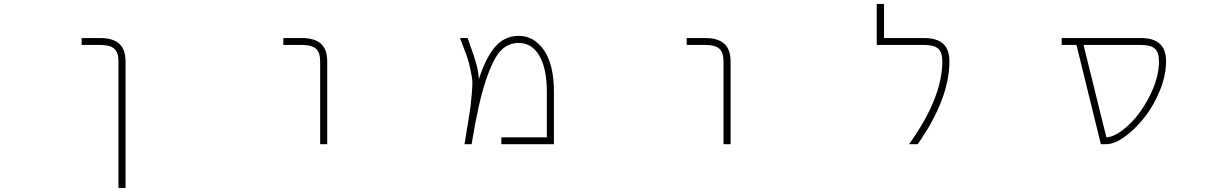

<svg xmlns="http://www.w3.org/2000/svg" viewBox="-20 -713 6040 952"><path d="M476.6 -490.2H384.8V-524.4H476.6Q540 -524.4 571.3 -496.1Q602.5 -467.8 602.5 -409.2V218.8H567.4V-409.2Q567.4 -453.1 546.4 -471.7Q525.4 -490.2 476.6 -490.2Z M1476.6 -490.2H1384.8V-524.4H1476.6Q1540 -524.4 1571.3 -496.1Q1602.5 -467.8 1602.5 -409.2V2H1567.4V-409.2Q1567.4 -453.1 1546.4 -471.7Q1525.4 -490.2 1476.6 -490.2Z M2354.5 -321.3Q2387.7 -422.9 2429.7 -474.6Q2478.5 -535.2 2551.8 -535.2Q2628.9 -535.2 2677.7 -463.4Q2726.6 -391.6 2726.6 -256.8V2H2465.8V-32.2H2691.4V-256.8Q2691.4 -373 2654.3 -436.5Q2617.2 -500 2551.8 -500Q2500 -500 2462.9 -461.9Q2425.8 -423.8 2388.7 -313.5Q2351.6 -203.1 2318.4 2H2283.2Q2299.8 -103.5 2306.6 -142.6Q2313.5 -181.6 2318.4 -237.3Q2323.2 -293 2322.3 -309.6Q2321.3 -326.2 2312.5 -368.2Q2303.7 -410.2 2295.4 -433.1Q2287.1 -456.1 2260.7 -524.4H2298.8Q2334 -427.7 2345.7 -380.9Q2352.5 -352.5 2354.5 -321.3Z M3476.6 -490.2H3384.8V-524.4H3476.6Q3540 -524.4 3571.3 -496.1Q3602.5 -467.8 3602.5 -409.2V2H3567.4V-409.2Q3567.4 -453.1 3546.4 -471.7Q3525.4 -490.2 3476.6 -490.2Z M4561.5 -524.4Q4625 -524.4 4656.2 -496.1Q4687.5 -467.8 4687.5 -409.2Q4687.5 -222.7 4530.3 2H4487.3Q4652.3 -227.5 4652.3 -409.2Q4652.3 -453.1 4631.8 -471.7Q4611.3 -490.2 4561.5 -490.2H4327.1V-693.4H4363.3V-524.4Z M5352.5 -490.2 5465.8 -32.2Q5508.8 -33.2 5570.3 -87.9Q5632.8 -143.6 5679.7 -235.4Q5726.6 -327.1 5726.6 -409.2Q5726.6 -453.1 5706.1 -471.7Q5685.5 -490.2 5636.7 -490.2ZM5761.7 -409.2Q5761.7 -339.8 5731.4 -265.1Q5701.2 -190.4 5656.2 -132.8Q5611.3 -75.2 5559.1 -36.6Q5506.8 2 5463.9 2H5438.5L5317.4 -490.2H5244.1V-524.4H5636.7Q5700.2 -524.4 5731 -495.6Q5761.7 -466.8 5761.7 -409.2Z"/></svg>

Font: Gen Shin Gothic Monospace ExtraLight
Style: Regular
Weight: 200
Designer: [Source Han Sans]
Ryoko NISHIZUKA  (kana & ideographs); Paul D. Hunt (Latin, Greek & Cyrillic); Wenlong ZHANG  (bopomofo
Version: Version 1.002.20150607